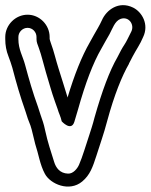

<svg xmlns="http://www.w3.org/2000/svg" viewBox="-21 -615 574 731"><path d="M118 -474V-466C118 -454 122 -446 127 -432C137 -405 145 -369 154 -339C166 -300 175 -265 188 -229L198 -201C203 -183 210 -172 214 -153C214 -153 250 -113 262 -151C265 -162 270 -178 276 -198C304 -298 333 -375 365 -430L380 -457C385 -466 390 -475 396 -485C407 -505 416 -535 438 -543C469 -554 492 -522 479 -495L464 -465C457 -450 448 -439 440 -424L426 -397C396 -345 368 -270 339 -168C332 -140 324 -117 318 -98C307 -66 293 -17 280 12C274 26 258 47 238 46C207 45 192 24 185 1C172 -41 161 -72 151 -118C145 -147 141 -155 133 -179L124 -207C103 -265 90 -311 74 -370C66 -400 49 -427 49 -466V-474C49 -493 65 -509 84 -509C103 -509 118 -493 118 -474ZM-1 -474V-466C-1 -443 3 -421 11 -401C17 -385 22 -371 26 -357C42 -296 55 -251 76 -191L85 -163C89 -152 92 -144 95 -137C100 -124 109 -81 113 -67C126 -28 131 12 150 47C171 86 243 117 292 76C322 51 332 21 346 -22C361 -70 373 -101 387 -154C414 -254 444 -327 470 -372V-373L484 -400C497 -425 513 -447 524 -474C547 -522 520 -569 486 -586C431 -613 384 -577 367 -538C358 -518 346 -499 336 -481L321 -454C290 -400 262 -330 236 -243V-245C225 -282 214 -315 202 -354C192 -385 184 -421 173 -450C170 -459 168 -465 168 -467V-474C168 -520 130 -559 84 -559C38 -559 -1 -520 -1 -474Z"/></svg>

Font: AppleStorm
Style: XbdOut
Weight: 800
Foundry: Cannot Into Space Fonts
Version: Version 1.01